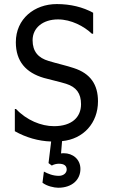

<svg xmlns="http://www.w3.org/2000/svg" viewBox="-20 -674 551 929"><path d="M185.5 210C206.1 226.6 242.2 234.4 261.7 234.4C329.1 234.4 369.1 195.3 369.1 143.6C369.1 95.7 331.1 67.4 289.1 67.4C284.2 67.4 280.3 67.4 275.4 68.4L280.3 8.8C383.8 -1 454.1 -79.1 454.1 -183.6C454.1 -264.6 418 -318.4 336.9 -344.7C305.7 -355.5 250 -368.2 215.8 -378.9C165 -393.6 137.7 -424.8 137.7 -479.5C137.7 -539.1 187.5 -580.1 260.7 -580.1C324.2 -580.1 386.7 -546.9 424.8 -510.7H430.7V-612.3C380.9 -639.6 321.3 -654.3 254.9 -654.3C146.5 -654.3 56.6 -583 56.6 -469.7C56.6 -377 105.5 -322.3 192.4 -296.9C238.3 -284.2 261.7 -280.3 299.8 -268.6C349.6 -252.9 372.1 -221.7 372.1 -169.9C372.1 -106.4 327.1 -63.5 241.2 -63.5C178.7 -63.5 108.4 -92.8 57.6 -146.5H51.8V-39.1C105.5 -8.8 166 8.8 227.5 10.7L214.8 115.2L230.5 127C243.2 120.1 255.9 118.2 264.6 118.2C290 118.2 302.7 127.9 302.7 146.5C302.7 163.1 287.1 176.8 264.6 176.8C236.3 176.8 212.9 167 192.4 156.2Z"/></svg>

Font: Sen-gleads
Style: Regular
Weight: 400
Designer: Kosal Sen, Philatype
Foundry: Philatype
Version: Version 1.004; ttfautohint (v1.8.3)